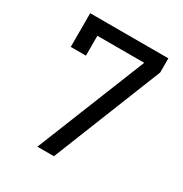

<svg xmlns="http://www.w3.org/2000/svg" viewBox="-170 -858 939 987"><g transform="rotate(30 300.0 -365.0)"><path d="M190 0 450 -648H172V-530H82V-730H546V-646L288 0Z"/></g></svg>

Font: JetBrainsMono Nerd Font Mono
Style: Regular
Weight: 400
Monospace: yes
Designer: Philipp Nurullin, Konstantin Bulenkov
Foundry: JetBrains
Version: Version 2.304; ttfautohint (v1.8.4.7-5d5b);Nerd Fonts 2.3.0